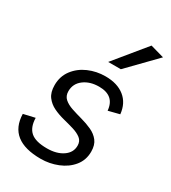

<svg xmlns="http://www.w3.org/2000/svg" viewBox="-185 -845 843 948"><g transform="rotate(30 236.5 -371.0)"><path d="M200 8Q17 8 13 -140L78 -155Q79 -102 107.5 -77Q136 -52 201 -52Q256 -52 291 -76Q326 -100 326 -139Q326 -165 308 -179Q290 -193 262 -201.5Q234 -210 202 -218Q170 -226 142 -239.5Q114 -253 96 -277Q78 -301 78 -342Q78 -392 106 -429Q134 -466 179 -485.5Q224 -505 275 -505Q343 -505 384 -472Q425 -439 431 -379L368 -363Q361 -445 273 -445Q221 -445 186.5 -419Q152 -393 152 -350Q152 -323 169.5 -307.5Q187 -292 215.5 -282.5Q244 -273 275.5 -264.5Q307 -256 335.5 -243Q364 -230 381.5 -207.5Q399 -185 399 -147Q399 -99 370.5 -64Q342 -29 296 -10.5Q250 8 200 8ZM250 -573 395 -750 473 -728 322 -573Z"/></g></svg>

Font: Livvic
Style: Italic
Weight: 400
Italic angle: -10°
Designer: Jacques Le Bailly, Baron von Fonthausen
Version: Version 1.001; ttfautohint (v1.8.2)